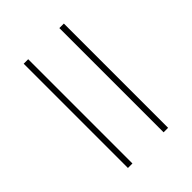

<svg xmlns="http://www.w3.org/2000/svg" viewBox="-6 -671 573 573"><g transform="rotate(45 280.0 -385.0)"><path d="M60 -451V-470H500V-451ZM60 -300.5V-319.5H500V-300.5Z"/></g></svg>

Font: Bodoni Moda
Style: Bold
Weight: 700
Designer: Owen Earl
Foundry: indestructible type
Version: Version 2.005